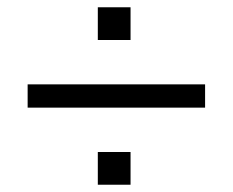

<svg xmlns="http://www.w3.org/2000/svg" viewBox="-20 -550 640 528"><path d="M56 -254V-318H544V-254ZM249 -42V-132H339V-42ZM249 -440V-530H339V-440Z"/></svg>

Font: Nunito Sans 10pt
Style: Regular
Weight: 400
Designer: Vernon Adams
Foundry: Vernon Adams
Version: Version 3.101;gftools[0.9.27]